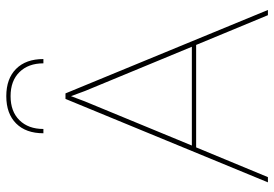

<svg xmlns="http://www.w3.org/2000/svg" viewBox="-154 -740 893 626"><g transform="rotate(-90 293.0 -426.5)"><path d="M186 -732H172Q172 -789 204 -821Q236 -853 293 -853Q350 -853 382 -821Q414 -789 414 -732H400Q400 -781 371.5 -810Q343 -839 293 -839Q243 -839 214.5 -810Q186 -781 186 -732ZM557 0 460 -234H126L29 0H12L284 -660H302L574 0ZM132 -248H454L310 -596L293 -642L276 -597Z"/></g></svg>

Font: Elaine Sans Thin
Style: Regular
Weight: 250
Designer: Wei Huang
Foundry: Wei Huang
Version: Version 2.001;December 24, 2019;FontCreator 12.0.0.2547 64-b